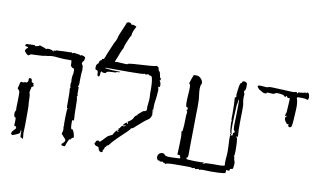

<svg xmlns="http://www.w3.org/2000/svg" viewBox="-71 -1079 1672 986"><g transform="rotate(10 765.0 -586.0)"><path d="M99 -732H100Q101 -731 115 -727Q128 -723 130 -721Q134 -717 135 -720Q139 -724 151 -722Q164 -720 164 -718L166 -717Q167 -717 168 -717Q174 -718 171 -714Q172 -712 172 -712Q175 -714 173 -718Q172 -719 173.5 -719.5Q175 -720 177 -719Q182 -717 182 -719Q182 -722 188 -722H187H194Q208 -722 213 -723Q218 -724 241 -724Q260 -724 261 -725Q263 -727 268 -723Q271 -720 272 -722Q271 -724 275 -724.5Q279 -725 286 -724Q310 -721 312 -718Q314 -712 314 -718Q314 -722 324 -719Q343 -715 337 -702Q336 -700 335.5 -697.5Q335 -695 336 -694Q338 -692 334 -692Q331 -692 328 -684Q327 -679 326.5 -678.5Q326 -678 328 -675Q330 -672 331 -671Q335 -666 335 -645L333 -626L332 -596Q333 -565 330 -563Q328 -561 328 -558Q328 -556 330 -557Q333 -559 332 -535V-515Q333 -517 333.5 -516.5Q334 -516 334 -513Q334 -508 332 -508Q329 -508 332 -502Q335 -493 335 -454Q335 -414 337 -396Q338 -382 336 -382Q336 -382 333 -383Q329 -385 328 -380Q328 -377 328 -366Q328 -333 337 -336Q339 -337 341 -334Q343 -331 346 -323Q356 -293 348 -294Q344 -295 340 -289Q337 -283 335 -283Q334 -283 332 -284Q330 -284 323 -268Q316 -252 316 -248Q316 -244 308.5 -244Q301 -244 297 -247Q294 -249 296 -254L303 -260Q310 -267 311 -271Q312 -276 310 -279.5Q308 -283 304 -286.5Q300 -290 298 -293Q293 -301 290 -301Q288 -301 288 -307Q288 -313 290 -315Q292 -317 292 -327.5Q292 -338 290 -342Q288 -345 292 -345Q295 -345 292 -348Q290 -350 291 -392.5Q292 -435 294 -437Q295 -438 295 -439Q295 -440 293 -440Q290 -440 290 -449V-459V-497Q290 -533 288 -537Q287 -540 289 -542Q292 -545 290 -547Q288 -552 288 -563.5Q288 -575 290 -575Q293 -575 290 -578Q288 -580 289 -597Q290 -614 292 -615Q293 -616 293 -630.5Q293 -645 291 -645Q270 -649 273 -672L271 -685H252H233Q210 -686 182 -689Q162 -689 159 -688Q153 -686 150 -686Q141 -686 121 -682Q116 -681 82 -680Q60 -680 58 -678Q55 -675 52 -673Q47 -669 37 -679Q30 -686 27 -692Q27 -694 29.5 -698.5Q32 -703 35.5 -706Q39 -709 40 -708V-711Q39 -715 32 -715Q27 -715 25.5 -716.5Q24 -718 25 -722Q26 -729 39 -728Q57 -728 63 -729Q73 -731 73 -727Q73 -725 77.5 -725Q82 -725 87.5 -726.5Q93 -728 95 -730Q96 -732 99 -732ZM206 -720H217L216 -719Q216 -716 214 -718ZM232 -718 236 -717Q238 -715 236 -715Q234 -715 232 -718ZM79 -558Q89 -558 89 -544Q89 -537 95 -537Q102 -537 100 -531Q100 -525 102 -525Q104 -525 102 -520Q101 -516 95 -516Q92 -515 92 -514Q94 -512 90 -500Q86 -488 89 -480Q92 -474 92 -461Q92 -443 93 -434Q95 -416 95 -402V-352Q95 -307 94 -293Q92 -272 95 -257Q97 -246 94 -245Q91 -244 91 -246Q91 -249 86 -249Q81 -249 81 -260Q82 -286 79 -286Q75 -286 77 -278Q77 -275 76.5 -273.5Q76 -272 73.5 -270Q71 -268 68.5 -266.5Q66 -265 59 -262Q43 -255 39 -254.5Q35 -254 32 -260Q28 -268 48 -287Q55 -294 51 -296Q47 -298 49 -301Q50 -303 48 -303Q48 -303 46 -302Q41 -300 40 -307Q40 -313 41 -328Q42 -347 37 -347Q32 -347 30.5 -359Q29 -371 33 -378Q37 -385 36 -386Q34 -388 36 -430Q37 -470 36 -477.5Q35 -485 29 -490Q22 -496 25 -499Q27 -504 29 -514Q31 -526 33.5 -529.5Q36 -533 43 -531Q51 -529 52 -532Q53 -533 55.5 -533.5Q58 -534 59 -533Q64 -531 68.5 -536Q73 -541 72 -548Q71 -557 76 -558Z M531 -928Q538 -928 542 -921Q544 -917 548 -919Q552 -921 561 -917L570 -913L564 -901Q553 -881 553 -867Q553 -864 551 -862Q548 -859 536.5 -831.5Q525 -804 525 -800Q525 -793 521 -788Q517 -782 509 -761Q501 -739 500 -737Q496 -729 494 -723Q492 -715 494 -715Q500 -719 541 -715Q556 -713 560 -717Q563 -720 589 -722Q700 -728 703 -732Q705 -734 712 -731Q720 -727 720 -719Q720 -711 726 -707Q730 -704 732 -690Q734 -675 737 -675Q740 -675 740 -668Q740 -662 736 -662Q734 -662 738 -656Q743 -651 743 -638Q743 -631 742 -629.5Q741 -628 738 -629Q732 -632 735 -623Q737 -615 737 -612Q737 -611 735 -585Q733 -562 731 -553Q729 -542 728.5 -515.5Q728 -489 730 -487Q733 -486 730 -478L729 -525V-526Q731 -511 728 -510Q724 -508 727 -492Q731 -467 711 -454Q698 -447 654 -407Q640 -393 635 -395Q633 -395 632 -393Q634 -391 619 -376Q616 -373 599.5 -357.5Q583 -342 574 -333Q545 -304 540 -296Q535 -287 530 -287Q525 -287 525 -283Q525 -279 520 -277Q516 -276 516 -268Q516 -262 512 -262Q508 -262 510 -256Q512 -250 507 -248Q500 -245 493 -252Q487 -258 487 -265Q487 -272 476 -273Q471 -274 467 -277.5Q463 -281 462 -284.5Q461 -288 464 -290Q466 -292 468 -298Q470 -303 479 -303Q486 -303 485 -300Q483 -295 487 -298Q490 -300 497 -307Q499 -309 509.5 -320.5Q520 -332 523 -334Q548 -345 548 -349Q548 -352 555 -361.5Q562 -371 564 -371Q565 -371 566 -370Q567 -369 566 -368Q565 -367 567 -366Q569 -365 571 -365Q577 -365 572 -368Q567 -371 567 -374Q567 -376 570 -375Q572 -374 572 -376Q572 -376 571 -378Q569 -383 572 -383Q575 -383 581 -393Q587 -402 591 -399Q595 -395 601 -401Q606 -406 603 -406Q601 -406 597 -402Q594 -399 591 -403Q589 -407 598 -414Q607 -422 608 -417Q609 -413 612 -414Q615 -416 611 -422Q610 -426 610.5 -425.5Q611 -425 617.5 -429Q624 -433 631 -440L638 -450Q637 -453 643.5 -459.5Q650 -466 652 -465Q654 -465 653 -467Q652 -468 656 -472Q660 -476 667 -481.5Q674 -487 678 -491Q685 -495 690 -493Q693 -492 694 -495Q695 -498 698 -507Q702 -515 702 -503Q704 -481 697 -478Q693 -477 688 -487Q687 -489 686 -491Q688 -494 693 -496Q699 -498 696 -516Q696 -519 698.5 -540Q701 -561 700 -567Q698 -590 699 -606Q699 -649 693 -670Q690 -679 681 -678Q678 -678 676 -681Q673 -684 665 -681Q656 -678 656 -681Q656 -684 653 -682Q646 -678 575 -678H530H465H455Q437 -677 459 -674Q487 -670 512 -671Q529 -671 529 -669Q529 -669 526 -668Q523 -667 519.5 -666.5Q516 -666 515 -667Q513 -669 511 -666Q509 -662 492 -662Q458 -662 458 -654Q458 -651 449 -650.5Q440 -650 437 -653Q433 -657 431 -654.5Q429 -652 429 -645Q429 -628 422 -627.5Q415 -627 415 -644Q415 -657 408 -658Q400 -660 400 -663Q398 -684 406 -690Q412 -694 412 -698Q413 -709 420 -711Q425 -712 425 -717Q425 -720 429 -720Q433 -719 436.5 -725.5Q440 -732 444 -745Q446 -751 452 -764Q457 -774 463 -790Q469 -806 471 -809Q482 -827 485 -841Q487 -853 505 -893Q515 -915 515 -917Q517 -930 531 -928Z M1168 -732Q1170 -732 1174 -730Q1180 -726 1180 -720V-702Q1180 -692 1175 -687Q1170 -683 1173 -677Q1176 -672 1176 -664Q1173 -641 1179 -617Q1180 -615 1180 -585.5Q1180 -556 1179 -537Q1178 -477 1181 -451Q1182 -448 1180.5 -447Q1179 -446 1177 -447Q1173 -449 1173 -446Q1173 -443 1175 -443Q1180 -443 1181.5 -396.5Q1183 -350 1178 -343Q1177 -342 1177.5 -341.5Q1178 -341 1180 -342Q1182 -344 1182.5 -343Q1183 -342 1182 -340Q1180 -335 1184 -325Q1188 -315 1188 -306Q1186 -279 1182 -279Q1181 -279 1178 -278.5Q1175 -278 1173 -278Q1169 -278 1169 -273Q1170 -269 1167 -267.5Q1164 -266 1156 -268Q1153 -269 1151.5 -267.5Q1150 -266 1151 -263Q1153 -258 1150 -253Q1147 -249 1109.5 -247.5Q1072 -246 1035 -248Q1020 -248 1019 -246Q1017 -243 1013 -247Q1010 -250 1002 -247Q995 -243 992 -248Q990 -252 983 -249Q977 -246 975 -249Q974 -251 956 -251H903Q847 -251 840 -246Q835 -242 835 -246Q835 -251 830 -249Q826 -248 826 -251Q826 -255 816 -253Q807 -251 807 -254Q807 -258 802 -256Q797 -255 793 -262.5Q789 -270 791 -278Q794 -292 807.5 -296Q821 -300 829 -289Q834 -281 877 -284Q888 -285 902 -285Q907 -285 909 -288Q911 -291 908 -291Q904 -291 906 -296Q907 -299 905 -300.5Q903 -302 899 -302L891 -303L893 -351Q895 -404 893 -410Q890 -420 893 -426Q895 -429 896 -425V-424L899 -458Q899 -472 900 -493Q900 -513 902 -521Q904 -529 901 -530Q898 -532 898.5 -536.5Q899 -541 903 -540H904Q902 -542 902 -546Q902 -551 896 -551Q887 -551 893 -625Q896 -668 891 -670Q885 -671 889 -680Q890 -682 892.5 -691Q895 -700 897 -704L903 -719L905 -720Q907 -720 910 -720Q913 -720 916 -720Q932 -721 944 -705.5Q956 -690 949 -678Q941 -665 949 -613Q951 -604 951 -557Q951 -556 950.5 -539Q950 -522 950 -510Q950 -501 949.5 -471Q949 -441 949 -428Q948 -403 948 -356Q949 -298 945 -298Q940 -298 940 -292Q940 -288 945.5 -287Q951 -286 982 -285Q1027 -285 1029 -286Q1032 -288 1032 -284Q1032 -281 1029 -281Q1025 -281 1027 -279Q1029 -276 1035 -282Q1040 -286 1079 -286Q1102 -286 1113.5 -286Q1125 -286 1132 -287.5Q1139 -289 1140 -290.5Q1141 -292 1140 -295Q1139 -298 1139.5 -314.5Q1140 -331 1142 -349Q1143 -355 1142 -384Q1141 -413 1140 -427Q1139 -445 1142 -445Q1144 -445 1141 -448Q1137 -452 1139 -454Q1142 -457 1146 -450Q1150 -444 1152 -449Q1154 -455 1153 -459Q1152 -463 1156 -463Q1160 -463 1160.5 -467.5Q1161 -472 1157 -475Q1153 -478 1152.5 -491Q1152 -504 1154 -552Q1156 -636 1153 -636Q1150 -633 1150 -623Q1150 -613 1148 -613Q1147 -613 1144.5 -556Q1142 -499 1143 -480Q1143 -469 1146 -460Q1148 -455 1145 -455Q1144 -455 1143 -456Q1139 -457 1137 -472Q1132 -519 1136 -523V-524Q1135 -523 1134 -526Q1133 -529 1133 -533Q1134 -553 1133 -591.5Q1132 -630 1131 -635Q1129 -643 1136 -646Q1141 -649 1138 -649Q1136 -649 1136.5 -660Q1137 -671 1141 -698Q1145 -722 1151 -722Q1154 -722 1154 -726Q1154 -734 1168 -732Z M1429 -543Q1424 -546 1426 -551Q1427 -553 1426.5 -554.5Q1426 -556 1424 -555Q1416 -552 1406 -571Q1400 -584 1405 -589Q1413 -597 1410 -597Q1408 -597 1405 -595Q1401 -592 1401 -595Q1401 -596 1401 -599Q1402 -605 1405 -610Q1406 -612 1408 -650L1410 -687L1401 -688Q1394 -690 1394 -692Q1396 -696 1391 -696Q1386 -696 1388 -693Q1389 -692 1387.5 -691Q1386 -690 1384 -691Q1379 -693 1377 -696Q1375 -700 1354 -702Q1334 -704 1330 -699Q1326 -694 1310 -696Q1289 -698 1288 -695Q1290 -692 1284 -691Q1273 -689 1265 -695Q1263 -696 1252 -702Q1248 -703 1242.5 -709.5Q1237 -716 1236 -720Q1236 -722 1238.5 -723.5Q1241 -725 1245.5 -725Q1250 -725 1255 -725Q1288 -721 1291 -725Q1293 -729 1360 -725Q1426 -721 1428 -723Q1430 -725 1436 -725Q1442 -725 1441 -722Q1440 -719 1441 -719Q1446 -719 1447 -723Q1449 -728 1452 -728Q1455 -728 1453 -724Q1452 -722 1452 -722Q1452 -722 1455 -724Q1458 -727 1468 -727Q1477 -727 1480 -730Q1484 -734 1484 -729Q1484 -725 1488 -729Q1500 -740 1505 -716Q1508 -691 1495 -697Q1491 -700 1470 -700.5Q1449 -701 1446 -699Q1443 -696 1446 -691Q1453 -672 1451 -635Q1450 -628 1448 -583Q1446 -545 1440 -543Q1434 -539 1429 -543Z"/></g></svg>

Font: Strokes
Style: Regular
Weight: 400
Version: Version 1.0